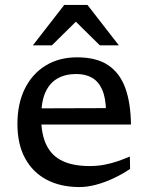

<svg xmlns="http://www.w3.org/2000/svg" viewBox="-20 -747 601 777"><path d="M292 -515Q370.5 -515 417.8 -483.2Q465 -451.5 487 -391Q509 -330.5 510 -243H131.5L129 -308.5L438.5 -309.5L409 -298Q408 -352 393.2 -384.8Q378.5 -417.5 352.2 -432.5Q326 -447.5 289 -447.5Q244 -447.5 212 -429Q180 -410.5 163.2 -372.2Q146.5 -334 146.5 -272.5Q146.5 -203.5 168 -159.8Q189.5 -116 233 -95.5Q276.5 -75 343 -75Q374.5 -75 403.2 -80.5Q432 -86 457.5 -95Q483 -104 505.5 -113.5L506.5 -63.5Q474 -41.5 438 -24.8Q402 -8 367 1Q332 10 301.5 10Q225 10 168.8 -19.8Q112.5 -49.5 81.5 -106.5Q50.5 -163.5 50.5 -245.5Q50.5 -327.5 80.5 -388Q110.5 -448.5 164.8 -481.8Q219 -515 292 -515ZM113 -563.5 240 -727H334L461 -563.5H384L273.5 -672.5H300.5L190 -563.5Z"/></svg>

Font: Newsreader 7pt
Style: Regular
Weight: 400
Designer: Hugues Gentile
Foundry: Production Type
Version: Version 1.003